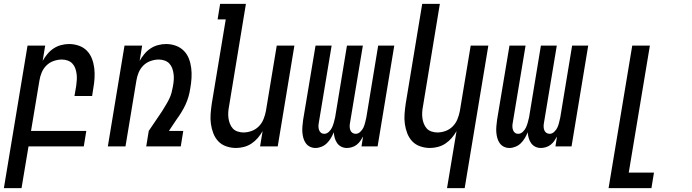

<svg xmlns="http://www.w3.org/2000/svg" viewBox="-50 -755 3570 990"><path d="M-30 215 92 -520H183L170 -441Q180 -459 194 -476Q208 -493 226 -505Q244 -517 265 -522.5Q286 -528 306 -528Q332 -528 356.5 -519.5Q381 -511 398 -493.5Q415 -476 424 -452.5Q433 -429 436 -404Q439 -379 437.5 -352.5Q436 -326 431 -299L425 -260H334L343 -313Q345 -328 346 -343.5Q347 -359 345 -374Q343 -389 338 -403Q333 -417 323 -427.5Q313 -438 298.5 -443Q284 -448 269 -448Q248 -448 226.5 -440.5Q205 -433 189 -417Q173 -401 164.5 -380Q156 -359 153 -338L110 -80H395L382 0H97L61 215Z M506 0 592 -520H683L670 -441Q680 -459 694 -476Q708 -493 726 -505Q744 -517 765 -522.5Q786 -528 806 -528Q832 -528 856 -519.5Q880 -511 897.5 -493.5Q915 -476 924 -452.5Q933 -429 936 -404Q939 -379 937.5 -352.5Q936 -326 931 -299Q928 -278 922 -257Q916 -236 906.5 -215.5Q897 -195 885 -175.5Q873 -156 859 -137L821 -80H895L882 0H704L717 -80L786 -182Q795 -197 804.5 -212.5Q814 -228 822 -244Q830 -260 834.5 -277Q839 -294 842 -311V-312Q845 -328 846 -343.5Q847 -359 845 -374Q843 -389 838 -403Q833 -417 823 -427.5Q813 -438 798.5 -443Q784 -448 769 -448Q748 -448 726.5 -440.5Q705 -433 689 -417Q673 -401 664.5 -380Q656 -359 653 -338L597 0Z M1167 8Q1141 8 1116.5 -0.5Q1092 -9 1075.5 -26.5Q1059 -44 1050 -67.5Q1041 -91 1037.5 -116Q1034 -141 1036 -167.5Q1038 -194 1042 -221L1114 -655H1072L1085 -735H1218L1131 -207Q1128 -192 1127 -176.5Q1126 -161 1128 -146Q1130 -131 1135.5 -117Q1141 -103 1150.5 -92.5Q1160 -82 1175 -77Q1190 -72 1205 -72Q1226 -72 1247 -79.5Q1268 -87 1284 -103Q1300 -119 1308.5 -140Q1317 -161 1321 -182L1377 -520H1468L1382 0H1291L1304 -79Q1294 -61 1279.5 -44Q1265 -27 1247 -15Q1229 -3 1208 2.5Q1187 8 1167 8Z M1739 8Q1723 8 1710 1.5Q1697 -5 1688.5 -17Q1680 -29 1676 -43.5Q1672 -58 1671 -73Q1665 -58 1656.5 -43.5Q1648 -29 1636 -17Q1624 -5 1608 1.5Q1592 8 1577 8Q1561 8 1548 1.5Q1535 -5 1526.5 -17Q1518 -29 1514 -44Q1510 -59 1509 -74Q1508 -89 1509.5 -105Q1511 -121 1513 -137L1577 -520H1660L1594 -123Q1592 -113 1592 -103.5Q1592 -94 1595 -85Q1598 -76 1605 -70.5Q1612 -65 1622 -65Q1635 -65 1646 -75.5Q1657 -86 1662.5 -98.5Q1668 -111 1671.5 -124Q1675 -137 1678 -150L1739 -520H1821L1755 -123Q1753 -113 1753 -103.5Q1753 -94 1756 -85Q1759 -76 1766.5 -70.5Q1774 -65 1784 -65Q1797 -65 1808 -75.5Q1819 -86 1824.5 -98.5Q1830 -111 1833 -124Q1836 -137 1839 -150L1900 -520H1983L1897 0H1814L1822 -51Q1816 -40 1808 -28.5Q1800 -17 1789 -8.5Q1778 0 1764.5 4Q1751 8 1739 8Z M2255 215 2304 -79Q2294 -61 2279.5 -44Q2265 -27 2247 -15Q2229 -3 2208 2.5Q2187 8 2167 8Q2141 8 2116.5 -0.5Q2092 -9 2075.5 -26.5Q2059 -44 2050 -67.5Q2041 -91 2037.5 -116Q2034 -141 2036 -167.5Q2038 -194 2042 -221L2127 -735H2218L2131 -207Q2128 -192 2127 -176.5Q2126 -161 2128 -146Q2130 -131 2135.5 -117Q2141 -103 2150.5 -92.5Q2160 -82 2175 -77Q2190 -72 2205 -72Q2226 -72 2247 -79.5Q2268 -87 2284 -103Q2300 -119 2308.5 -140Q2317 -161 2321 -182L2377 -520H2468L2346 215Z M2739 8Q2723 8 2710 1.5Q2697 -5 2688.5 -17Q2680 -29 2676 -43.5Q2672 -58 2671 -73Q2665 -58 2656.5 -43.5Q2648 -29 2636 -17Q2624 -5 2608 1.5Q2592 8 2577 8Q2561 8 2548 1.5Q2535 -5 2526.5 -17Q2518 -29 2514 -44Q2510 -59 2509 -74Q2508 -89 2509.5 -105Q2511 -121 2513 -137L2577 -520H2660L2594 -123Q2592 -113 2592 -103.5Q2592 -94 2595 -85Q2598 -76 2605 -70.5Q2612 -65 2622 -65Q2635 -65 2646 -75.5Q2657 -86 2662.5 -98.5Q2668 -111 2671.5 -124Q2675 -137 2678 -150L2739 -520H2821L2755 -123Q2753 -113 2753 -103.5Q2753 -94 2756 -85Q2759 -76 2766.5 -70.5Q2774 -65 2784 -65Q2797 -65 2808 -75.5Q2819 -86 2824.5 -98.5Q2830 -111 2833 -124Q2836 -137 2839 -150L2900 -520H2983L2897 0H2814L2822 -51Q2816 -40 2808 -28.5Q2800 -17 2789 -8.5Q2778 0 2764.5 4Q2751 8 2739 8Z M3088 215 3210 -520H3301L3192 135H3322L3309 215Z"/></svg>

Font: Iosevka Medium Oblique
Style: Regular
Weight: 500
Italic angle: -9°
Monospace: yes
Designer: Belleve Invis
Foundry: Belleve Invis
Version: Version 32.5.0; ttfautohint (v1.8.4)